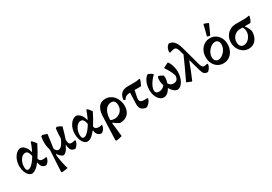

<svg xmlns="http://www.w3.org/2000/svg" viewBox="40 -1862 4570 3226"><g transform="rotate(-30 2325.0 -249.5)"><path d="M164 7Q129 7 100 -21.5Q71 -50 53.5 -98.5Q36 -147 36 -205Q36 -277 60.5 -335Q85 -393 125 -428.5Q165 -464 214 -464Q258 -453 291 -411.5Q324 -370 337 -311H390L318 -208Q307 -283 288.5 -318Q270 -353 232 -353Q198 -353 167.5 -326Q137 -299 118 -254Q99 -209 99 -157Q99 -82 142 -82Q164 -82 191.5 -101.5Q219 -121 248 -156.5Q277 -192 306 -239.5Q335 -287 361 -345Q387 -403 408 -466L421 -470Q442 -453 458 -433.5Q474 -414 490 -389Q424 -256 366 -168Q308 -80 258 -36.5Q208 7 164 7ZM437 6Q390 4 363.5 -24.5Q337 -53 333 -106L311 -118L366 -218L365 -192Q362 -136 396 -118Q430 -100 505 -115L512 -105Q495 -25 437 6Z M765 6Q709 -22 677 -76L629 -51L673 -196Q689 -153 706 -134.5Q723 -116 745 -116Q783 -116 814 -154Q845 -192 874 -261Q874 -316 877.5 -363.5Q881 -411 886 -449L909 -468Q935 -460 957 -449.5Q979 -439 1000 -425Q975 -328 950.5 -252Q926 -176 901 -117L888 -123Q868 -78 847.5 -49.5Q827 -21 806.5 -7.5Q786 6 765 6ZM613 239 597 228 625 -272 634 -143Q614 -208 604.5 -256.5Q595 -305 596 -351.5Q597 -398 606 -455L626 -468H640L719 -441L668 -72Q673 3 687.5 75.5Q702 148 724 223Q701 229 671.5 233Q642 237 613 239ZM1004 9Q950 9 924.5 -21.5Q899 -52 895 -124L890 -249L937 -278L935 -200Q934 -156 945.5 -133Q957 -110 985.5 -107.5Q1014 -105 1065 -118L1074 -108Q1067 -72 1050 -42.5Q1033 -13 1004 9Z M1242 7Q1207 7 1178 -21.5Q1149 -50 1131.5 -98.5Q1114 -147 1114 -205Q1114 -277 1138.5 -335Q1163 -393 1203 -428.5Q1243 -464 1292 -464Q1336 -453 1369 -411.5Q1402 -370 1415 -311H1468L1396 -208Q1385 -283 1366.5 -318Q1348 -353 1310 -353Q1276 -353 1245.5 -326Q1215 -299 1196 -254Q1177 -209 1177 -157Q1177 -82 1220 -82Q1242 -82 1269.5 -101.5Q1297 -121 1326 -156.5Q1355 -192 1384 -239.5Q1413 -287 1439 -345Q1465 -403 1486 -466L1499 -470Q1520 -453 1536 -433.5Q1552 -414 1568 -389Q1502 -256 1444 -168Q1386 -80 1336 -36.5Q1286 7 1242 7ZM1515 6Q1468 4 1441.5 -24.5Q1415 -53 1411 -106L1389 -118L1444 -218L1443 -192Q1440 -136 1474 -118Q1508 -100 1583 -115L1590 -105Q1573 -25 1515 6Z M1669 237 1653 223 1671 -240Q1676 -351 1722 -409Q1768 -467 1851 -467Q1900 -467 1941 -447Q1982 -427 2012.5 -392Q2043 -357 2060.5 -309Q2078 -261 2079 -205Q2079 -103 2022.5 -46Q1966 11 1866 10Q1835 -5 1808.5 -21.5Q1782 -38 1759 -58L1710 -23V-140Q1753 -104 1802 -98Q1851 -92 1894 -111Q1937 -130 1963.5 -170Q1990 -210 1990 -265Q1990 -314 1970 -340Q1950 -366 1911 -366Q1859 -366 1821.5 -333.5Q1784 -301 1765 -239.5Q1746 -178 1745 -92L1780 213Q1751 222 1723.5 228Q1696 234 1669 237Z M2381 7Q2318 3 2287 -33.5Q2256 -70 2259 -137L2269 -419H2370L2328 -218Q2320 -177 2331.5 -154Q2343 -131 2378 -124.5Q2413 -118 2473 -123L2480 -111Q2476 -88 2460.5 -63Q2445 -38 2423.5 -19Q2402 0 2381 7ZM2132 -282 2111 -295 2109 -302Q2120 -384 2164 -421.5Q2208 -459 2293 -459H2408Q2469 -459 2516 -471L2526 -461Q2518 -432 2507.5 -406.5Q2497 -381 2484 -356L2474 -348H2290Q2246 -348 2220.5 -343.5Q2195 -339 2177.5 -325Q2160 -311 2139 -282Z M2685 -468Q2711 -458 2731 -445.5Q2751 -433 2769 -417Q2728 -379 2696.5 -336Q2665 -293 2647.5 -252.5Q2630 -212 2630 -181Q2630 -150 2647.5 -134Q2665 -118 2702 -118Q2735 -118 2763.5 -133Q2792 -148 2814 -178Q2803 -203 2798.5 -235Q2794 -267 2795.5 -297Q2797 -327 2806 -345L2818 -353Q2839 -346 2859.5 -336.5Q2880 -327 2902 -312Q2908 -278 2904 -241.5Q2900 -205 2886 -173Q2902 -143 2924.5 -129Q2947 -115 2979 -115Q3024 -115 3047.5 -141Q3071 -167 3071 -223Q3053 -274 3027.5 -321.5Q3002 -369 2971 -413L2976 -425L3062 -467H3072Q3093 -441 3107.5 -405Q3122 -369 3130 -328.5Q3138 -288 3138 -248Q3138 -198 3125.5 -151.5Q3113 -105 3091.5 -69Q3070 -33 3042.5 -12Q3015 9 2985 9Q2959 9 2930.5 -10.5Q2902 -30 2876 -66Q2850 -102 2829 -151L2877 -144Q2850 -75 2809.5 -34Q2769 7 2721 7Q2689 7 2661.5 -11Q2634 -29 2613 -60.5Q2592 -92 2580.5 -133Q2569 -174 2569 -221Q2569 -272 2581 -319.5Q2593 -367 2616 -405.5Q2639 -444 2668 -464Z M3574 7Q3528 7 3504.5 -15.5Q3481 -38 3465 -98L3342 -537Q3330 -580 3313.5 -598Q3297 -616 3268 -614Q3239 -612 3187 -593L3176 -606Q3176 -693 3240 -738Q3298 -738 3339.5 -693.5Q3381 -649 3405 -561L3508 -185Q3519 -147 3531 -129.5Q3543 -112 3566 -111Q3589 -110 3632 -121L3642 -107Q3636 -71 3618 -42Q3600 -13 3574 7ZM3258 10 3175 -23 3171 -33Q3231 -159 3280.5 -265.5Q3330 -372 3372 -469L3437 -315H3396Q3362 -221 3330 -141.5Q3298 -62 3268 7Z M3875 12Q3814 12 3766.5 -18.5Q3719 -49 3691.5 -102Q3664 -155 3664 -224Q3664 -295 3692.5 -350.5Q3721 -406 3771 -438Q3821 -470 3884 -470Q3945 -470 3992 -439.5Q4039 -409 4066.5 -356.5Q4094 -304 4094 -234Q4094 -164 4065.5 -108Q4037 -52 3988 -20Q3939 12 3875 12ZM3829 -83Q3860 -83 3891 -100.5Q3922 -118 3947.5 -146Q3973 -174 3988 -209.5Q4003 -245 4003 -280Q4003 -322 3982.5 -348Q3962 -374 3926 -374Q3896 -374 3865.5 -357Q3835 -340 3809 -311.5Q3783 -283 3767.5 -248Q3752 -213 3752 -178Q3752 -135 3773 -109Q3794 -83 3829 -83ZM3900 -504 3856 -519Q3871 -571 3884.5 -622.5Q3898 -674 3909 -727L3919 -731L3993 -703L3998 -692L3914 -507Z M4367 12Q4308 12 4259.5 -20Q4211 -52 4182.5 -106Q4154 -160 4154 -227Q4154 -294 4184 -346.5Q4214 -399 4265 -429Q4316 -459 4382 -459H4524Q4564 -459 4590.5 -461.5Q4617 -464 4639 -470L4650 -461Q4642 -428 4632.5 -403.5Q4623 -379 4609 -358L4598 -350H4407Q4359 -351 4321 -329Q4283 -307 4261 -269.5Q4239 -232 4239 -184Q4239 -135 4261.5 -108.5Q4284 -82 4323 -82Q4363 -82 4398 -107Q4433 -132 4455 -173.5Q4477 -215 4477 -264Q4477 -297 4463 -326.5Q4449 -356 4425 -371L4516 -376L4495 -342Q4517 -317 4532.5 -285.5Q4548 -254 4558 -218Q4558 -149 4534.5 -97.5Q4511 -46 4468 -17Q4425 12 4367 12Z"/></g></svg>

Font: Alegreya SemiBold
Style: Regular
Weight: 600
Designer: Juan Pablo del Peral
Foundry: Huerta Tipografica
Version: Version 2.009